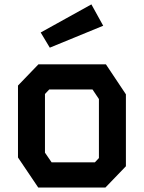

<svg xmlns="http://www.w3.org/2000/svg" viewBox="-20 -834 640 854"><path d="M151 -548 60 -453.5V-133.5L150 0H449L540 -94.5V-414.5L451 -548ZM180 -155V-416L199 -436H391.5L420 -393.5V-131L402 -112H209.5ZM386.5 -814.5 161 -689.5 201.5 -622 439 -719.5Z"/></svg>

Font: Kode
Style: Regular
Weight: 400
Monospace: yes
Designer: Isa Ozler
Foundry: Kadena LLC
Version: Version 1.000;gftools[0.9.28]